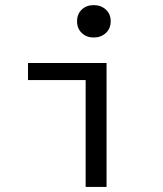

<svg xmlns="http://www.w3.org/2000/svg" viewBox="-20 -733 640 753"><path d="M395 -603.5Q376 -585.9 347.7 -585.9Q319.3 -585.9 300.8 -603.5Q282.2 -621.1 282.2 -649.4Q282.2 -677.7 300.5 -695.3Q318.8 -712.9 347.4 -712.9Q376 -712.9 395 -695.6Q414.1 -678.2 414.1 -649.7Q414.1 -621.1 395 -603.5ZM89.8 -418.9V-485.8H397.9V0H315.9V-418.9Z"/></svg>

Font: SourceCodePro-Regular
Style: Regular
Weight: 400
Monospace: yes
Designer: Paul D. Hunt
Foundry: Adobe Systems Incorporated
Version: Version 1.009;PS 1.000;hotconv 1.0.70;makeotf.lib2.5.5900